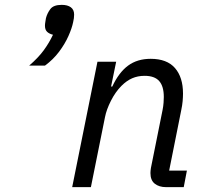

<svg xmlns="http://www.w3.org/2000/svg" viewBox="-20 -770 846 790"><path d="M234 -750Q258 -750 271.5 -740Q285 -730 285 -710Q285 -703 284 -695Q283 -687 281 -679Q276 -654 261.5 -621.5Q247 -589 223 -557Q199 -525 165 -500H100Q137 -532 159.5 -562.5Q182 -593 198 -627Q182 -631 173.5 -639.5Q165 -648 165 -664Q165 -671 166.5 -679.5Q168 -688 169 -695Q174 -715 187 -732.5Q200 -750 234 -750ZM354 0H277L381 -516H458L437 -414H442Q469 -472 507 -500Q545 -528 600 -528Q667 -528 700 -490Q733 -452 733 -385Q733 -371 731.5 -354Q730 -337 726 -318L676 -68H749L736 0H663Q635 0 617 -14Q599 -28 599 -58Q599 -63 599.5 -67.5Q600 -72 601 -79L649 -318Q652 -333 653 -347.5Q654 -362 654 -371Q654 -415 635 -436.5Q616 -458 575 -458Q547 -458 524 -448Q501 -438 480 -417Q455 -392 436.5 -355.5Q418 -319 412 -288Z"/></svg>

Font: IBM Plex Sans Var
Style: Italic
Weight: 400
Italic angle: -11.31°
Designer: Mike Abbink, Paul van der Laan, Pieter van Rosmalen
Foundry: Bold Monday
Version: Version 1.001